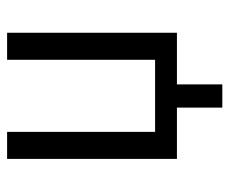

<svg xmlns="http://www.w3.org/2000/svg" viewBox="-74 -456 661 554"><g transform="rotate(-90 257.0 -179.5)"><path d="M223 131V0H75V-490H153V-63H361V-490H439V0H290V131Z"/></g></svg>

Font: Nunito Sans 10pt Condensed
Style: Regular
Weight: 400
Width: 3
Designer: Vernon Adams
Foundry: Vernon Adams
Version: Version 3.101;gftools[0.9.27]